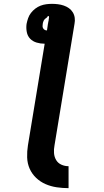

<svg xmlns="http://www.w3.org/2000/svg" viewBox="-20 -755 540 997"><path d="M336 222Q305 222 274.5 217.5Q244 213 216.5 201Q189 189 167.5 168.5Q146 148 134 121Q122 94 121 62.5Q120 31 125 0L212 -528Q212 -528 212 -528Q212 -528 211 -528Q190 -528 170 -534Q150 -540 136.5 -554Q123 -568 119 -589Q115 -610 118 -631Q121 -646 126 -660.5Q131 -675 140.5 -687.5Q150 -700 163 -710Q176 -720 190.5 -725.5Q205 -731 220 -733Q235 -735 250 -735Q266 -735 281.5 -733Q297 -731 311.5 -726Q326 -721 338 -712.5Q350 -704 358 -691Q366 -678 368 -662.5Q370 -647 367 -632L263 0Q259 20 260.5 40Q262 60 271.5 76Q281 92 298.5 100Q316 108 336 108ZM223 -597Q223 -597 223 -597Q223 -597 224 -597L229 -632Q229 -632 229 -632.5Q229 -633 229 -633L230 -634Q230 -635 230 -635Q230 -635 230 -635V-637Q231 -641 231.5 -644.5Q232 -648 233 -651Q233 -652 233 -653Q233 -654 233 -654Q233 -655 233 -655.5Q233 -656 233 -657L234 -658Q234 -658 234 -658.5Q234 -659 234 -660Q234 -660 234 -660.5Q234 -661 234 -661Q234 -661 234 -661.5Q234 -662 234 -662Q234 -663 234.5 -664Q235 -665 235 -665Q235 -667 234 -669.5Q233 -672 231 -672Q228 -672 226.5 -668.5Q225 -665 222 -663Q219 -661 216.5 -659Q214 -657 211.5 -654.5Q209 -652 207.5 -649Q206 -646 205 -643Q204 -640 203 -637Q202 -634 202 -631Q201 -625 201 -619Q201 -613 204 -608Q207 -603 212 -600Q217 -597 223 -597Z"/></svg>

Font: Iosevka Curly Slab HvObl
Style: Regular
Weight: 900
Italic angle: -9°
Monospace: yes
Designer: Belleve Invis
Foundry: Belleve Invis
Version: Version 11.1.0; ttfautohint (v1.8.3)